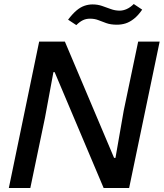

<svg xmlns="http://www.w3.org/2000/svg" viewBox="-20 -936 815 956"><path d="M24 0 175 -729H303L548 -150H555L596 -385L668 -729H775L623 0H496L252 -577H246L204 -350L131 0ZM562 -813Q531 -813 509 -821Q487 -829 469 -836Q451 -843 428 -843Q408 -843 392 -835Q376 -827 360 -811L319 -838Q341 -867 360.5 -883.5Q380 -900 400 -907Q420 -914 441 -914Q466 -914 488 -906.5Q510 -899 531.5 -891Q553 -883 576 -883Q593 -883 611 -891Q629 -899 646 -916L688 -888Q668 -859 647 -842.5Q626 -826 605.5 -819.5Q585 -813 562 -813Z"/></svg>

Font: Mona Sans ExtraLight Medium
Style: Italic
Weight: 500
Italic angle: -11.6951°
Version: Version 2.000